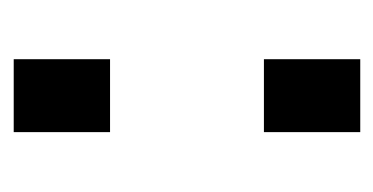

<svg xmlns="http://www.w3.org/2000/svg" viewBox="-156 -402 558 287"><g transform="rotate(-90 123.5 -259.0)"><path d="M69 -374H178V-518H69ZM69 0H178V-144H69Z"/></g></svg>

Font: FIGSv2-sans-serif
Style: Bold
Weight: 700
Designer: Matt McInerney, Pablo Impallari, Rodrigo Fuenzalida,Mirko Velimirovic
Foundry: Matt McInerney, Pablo Impallari, Rodrigo Fuenzalida
Version: Version 4.021;hotconv 1.0.109;makeotfexe 2.5.65596